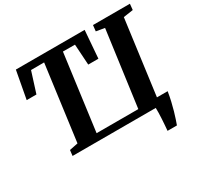

<svg xmlns="http://www.w3.org/2000/svg" viewBox="-189 -970 1427 1383"><g transform="rotate(-30 524.5 -279.0)"><path d="M826 185.5Q827.5 168.5 829.5 144Q831.5 119.5 833 92.8Q834.5 66 835.2 41.8Q836 17.5 835 0H143L148.5 -46.5L219 -60.5L302.5 -686L193.5 -685.5L139 -513.5H58L100.5 -743H672.5L654.5 -513.5H570L559 -685.5L459 -686L375 -55.5H722L807 -681.5L736.5 -693.5L742 -743H1049L1044 -693.5L963 -681.5L880.5 -61.5H969.5Q963 -20.5 954.2 17.2Q945.5 55 936.2 87Q927 119 918.5 144Q910 169 904 185.5Z"/></g></svg>

Font: Merriweather 28pt ExtraBold
Style: Italic
Weight: 800
Italic angle: -7.8°
Version: Version 2.101